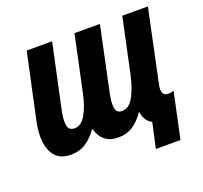

<svg xmlns="http://www.w3.org/2000/svg" viewBox="-117 -682 1000 944"><g transform="rotate(-20 382.5 -210.0)"><path d="M544 126 573 -5Q536 -24 530 -71H526Q499 -31 466.5 -10.5Q434 10 392 10Q349 10 322.5 -11Q296 -32 285 -72H282Q256 -34 222 -12Q188 10 144 10Q93 10 66 -18Q39 -46 32.5 -94Q26 -142 39 -202L113 -546H246L174 -210Q164 -164 169 -135Q174 -106 204 -106Q240 -106 264 -149Q288 -192 301 -255L363 -546H496L425 -210Q415 -164 419 -135Q423 -106 453 -106Q490 -106 514.5 -151.5Q539 -197 553 -264L613 -546H747L668 -171Q653 -108 695 -108Q709 -108 724 -113L673 126Z"/></g></svg>

Font: Noto Sans Condensed
Style: Bold Italic
Weight: 700
Width: 3
Italic angle: -12°
Designer: Monotype Design Team
Foundry: Monotype Imaging Inc.
Version: Version 2.013; ttfautohint (v1.8.4.7-5d5b)